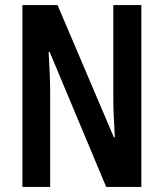

<svg xmlns="http://www.w3.org/2000/svg" viewBox="-20 -734 642 754"><path d="M535 0V-714H425V-350C425 -310 427 -259 431 -195H427L206 -714H68V0H177V-372C177 -413 175 -465 171 -530H175L397 0Z"/></svg>

Font: Noto Sans Devanagari ExtraCondensed SemiBold
Style: Regular
Weight: 600
Width: 2
Designer: Jelle Bosma - Monotype Design Team
Foundry: Monotype Imaging Inc.
Version: Version 2.004